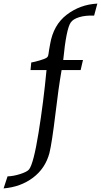

<svg xmlns="http://www.w3.org/2000/svg" viewBox="-133 -815 562 1069"><path d="M29 128Q54 95 81.5 -75Q109 -245 126 -425H37L41 -467Q59 -470 88 -478.5Q117 -487 127 -494Q133 -498 135 -505Q137 -512 140 -535L146 -569Q164 -676 238.5 -733Q313 -790 409 -795L391 -728Q343 -730 308.5 -719.5Q274 -709 261 -690Q236 -655 219 -481H329L316 -425H210Q192 -321 176 -184Q156 -18 142 38Q119 123 50.5 174.5Q-18 226 -113 234L-91 167Q-57 166 -19 153.5Q19 141 29 128Z"/></svg>

Font: Andada Pro Medium
Style: Italic
Weight: 500
Italic angle: -7°
Designer: Carolina Giovagnoli
Foundry: Huerta Tipografica
Version: Version 3.005; ttfautohint (v1.8.4)